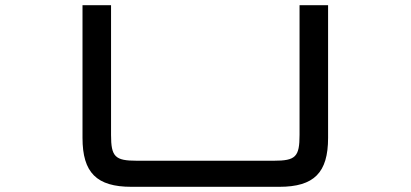

<svg xmlns="http://www.w3.org/2000/svg" viewBox="-20 -720 1583 740"><path d="M486.5 0H1056.5C1190.5 0 1244.5 -54.5 1244.5 -188.5V-700H1134.5V-200C1134.5 -115.5 1119.5 -100.5 1035 -100.5H507.5C423.5 -100.5 408 -115.5 408 -200V-700H298V-188.5C298 -54.5 352.5 0 486.5 0Z"/></svg>

Font: Melete
Style: Regular
Weight: 400
Width: 6
Designer: Sora Sagano
Foundry: DOT COLON
Version: Version 0.200;FEAKit 1.0